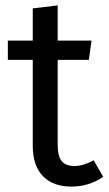

<svg xmlns="http://www.w3.org/2000/svg" viewBox="-20 -677 401 709"><path d="M361 -24Q309 12 243 12Q176 12 138.5 -26.5Q101 -65 101 -138V-456H9V-527H101V-646L193 -657V-527H318L308 -456H193V-142Q193 -101 207.5 -82.5Q222 -64 256 -64Q287 -64 326 -85Z"/></svg>

Font: Statis Sans
Style: Regular
Weight: 400
Designer: bBox Type GmbH
Foundry: bBox Type GmbH
Version: Version 1.000